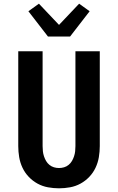

<svg xmlns="http://www.w3.org/2000/svg" viewBox="-20 -1013 640 1041"><path d="M300 8Q270 8 240 2.5Q210 -3 183.5 -17.5Q157 -32 136 -54Q115 -76 102 -103.5Q89 -131 84 -161Q79 -191 79 -221V-735H211V-221Q211 -207 212.5 -193Q214 -179 218.5 -165.5Q223 -152 230 -140Q237 -128 248 -119Q259 -110 272.5 -106Q286 -102 300 -102Q314 -102 327.5 -106Q341 -110 352 -119Q363 -128 370 -140Q377 -152 381.5 -165.5Q386 -179 387.5 -193Q389 -207 389 -221V-735H521V-221Q521 -191 516 -161Q511 -131 498 -103.5Q485 -76 464 -54Q443 -32 416.5 -17.5Q390 -3 360 2.5Q330 8 300 8ZM240 -815 134 -952 191 -993 300 -878 409 -993 466 -952 360 -815Z"/></svg>

Font: Iosevka Aile Extrabold
Style: Regular
Weight: 800
Designer: Belleve Invis
Foundry: Belleve Invis
Version: Version 27.3.5; ttfautohint (v1.8.4)